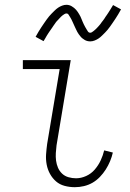

<svg xmlns="http://www.w3.org/2000/svg" viewBox="-20 -770 540 798"><path d="M291 8Q269 8 248.5 2.5Q228 -3 213 -16Q198 -29 188 -47Q178 -65 174 -86Q170 -107 171.5 -128.5Q173 -150 176 -172L228 -483H75V-520H274L215 -166Q213 -150 212 -134Q211 -118 213 -102.5Q215 -87 221 -73Q227 -59 238 -48.5Q249 -38 264.5 -33.5Q280 -29 296 -29Q317 -29 338 -38.5Q359 -48 374 -65.5Q389 -83 398.5 -103.5Q408 -124 413 -145L449 -136Q445 -118 437.5 -100Q430 -82 419.5 -65.5Q409 -49 395 -34.5Q381 -20 364.5 -10.5Q348 -1 329 3.5Q310 8 291 8ZM355 -598Q349 -598 343 -599.5Q337 -601 332 -604Q327 -607 322.5 -610.5Q318 -614 314.5 -618.5Q311 -623 307.5 -627.5Q304 -632 301.5 -637Q299 -642 296.5 -647Q294 -652 291.5 -657.5Q289 -663 286.5 -668.5Q284 -674 281.5 -679.5Q279 -685 276.5 -690Q274 -695 271 -699.5Q268 -704 265 -709Q262 -714 256 -714Q252 -714 248 -711.5Q244 -709 240.5 -706.5Q237 -704 233.5 -700.5Q230 -697 226 -692.5Q222 -688 220.5 -686.5Q219 -685 216.5 -682.5Q214 -680 212 -677Q210 -674 207.5 -670.5Q205 -667 202.5 -663.5Q200 -660 197.5 -656Q195 -652 192 -648Q189 -644 186 -639.5Q183 -635 180 -630.5Q177 -626 174 -621Q171 -616 168 -610.5Q165 -605 161 -599L128 -617Q134 -628 140 -638Q146 -648 152 -657Q158 -666 163.5 -674Q169 -682 174 -689Q179 -696 184 -702Q189 -708 194 -713Q199 -718 206.5 -725.5Q214 -733 221.5 -738Q229 -743 238 -746.5Q247 -750 256 -750Q262 -750 267.5 -748.5Q273 -747 278 -744Q283 -741 287.5 -737.5Q292 -734 296 -729.5Q300 -725 303 -720.5Q306 -716 309 -711Q312 -706 314.5 -701Q317 -696 319 -690.5Q321 -685 323.5 -679.5Q326 -674 328.5 -668.5Q331 -663 334 -658Q337 -653 339.5 -648.5Q342 -644 345.5 -639Q349 -634 355 -634Q359 -634 362.5 -636.5Q366 -639 369.5 -641.5Q373 -644 376.5 -647.5Q380 -651 384.5 -655.5Q389 -660 390 -661.5Q391 -663 393.5 -665.5Q396 -668 398 -671Q400 -674 402.5 -677.5Q405 -681 408 -684.5Q411 -688 413.5 -692Q416 -696 418.5 -700Q421 -704 424.5 -708.5Q428 -713 430.5 -717.5Q433 -722 436.5 -727Q440 -732 443 -737.5Q446 -743 450 -749L483 -731Q477 -720 471 -710Q465 -700 459 -691Q453 -682 447.5 -674Q442 -666 437 -659Q432 -652 427 -646Q422 -640 417 -635Q412 -630 404.5 -622.5Q397 -615 389.5 -610Q382 -605 373 -601.5Q364 -598 355 -598Z"/></svg>

Font: Iosevka Term Curly Extralight
Style: Italic
Weight: 200
Italic angle: -9°
Designer: Belleve Invis
Foundry: Belleve Invis
Version: Version 32.3.0